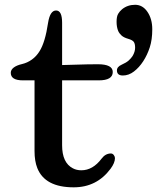

<svg xmlns="http://www.w3.org/2000/svg" viewBox="-20 -780 701 809"><path d="M25.4 0ZM392.1 -509.3Q455.1 -509.3 455.1 -476.6Q455.1 -441.4 396 -441.4H241.7V-168Q241.7 -94.2 287.1 -70.8Q302.7 -62.5 322.8 -62.5Q371.1 -62.5 408.2 -111.8Q424.3 -133.3 447.3 -133.3Q454.6 -133.3 459.5 -126.7Q464.4 -120.1 464.4 -113.8Q464.4 -93.8 445.8 -68.8Q387.7 9.3 290.5 9.3Q169.4 9.3 137.2 -71.8Q125.5 -101.1 125.5 -143.6V-441.4H76.7Q25.4 -441.4 25.4 -473.1Q25.4 -485.8 37.8 -495.4Q50.3 -504.9 72.5 -510Q94.7 -515.1 114 -528.8Q133.3 -542.5 146.5 -564Q170.4 -601.6 182.6 -684.1Q190.9 -735.8 216.3 -735.8Q241.7 -735.8 241.7 -684.1V-505.9L292 -507.3Q350.6 -509.3 392.1 -509.3ZM472.7 -483.4Q472.7 -498.5 492.4 -507.3Q512.2 -516.1 522.2 -525.1Q532.2 -534.2 538.6 -543.9Q549.3 -562 549.3 -578.9Q549.3 -595.7 543.7 -603.5Q538.1 -611.3 520 -616.5Q502 -621.6 492.4 -630.1Q482.9 -638.7 478 -649.4Q471.2 -666 471.2 -688.2Q471.2 -710.4 477.8 -721.7Q484.4 -732.9 494.6 -741.2Q517.6 -759.8 549.3 -759.8Q581.1 -759.8 601.3 -730Q621.6 -700.2 621.6 -656.5Q621.6 -612.8 611.1 -580.6Q600.6 -548.3 583.5 -522Q566.4 -495.6 544.4 -478.8Q522.5 -461.9 497.6 -461.9Q472.7 -461.9 472.7 -483.4Z"/></svg>

Font: Stoke
Style: Regular
Weight: 400
Designer: Nicole Fally
Foundry: Nicole Fally
Version: Version 1.002